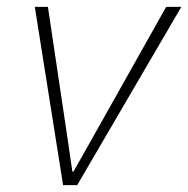

<svg xmlns="http://www.w3.org/2000/svg" viewBox="-20 -537 546 557"><path d="M163 0 81 -517H119L176 -135L190 -39H193L245 -131L462 -517H506L204 0Z"/></svg>

Font: Mona Sans
Style: Italic
Weight: 200
Italic angle: -11.6951°
Designer: Deni Anggara
Foundry: GitHub
Version: Version 2.000